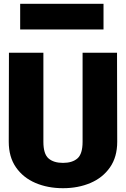

<svg xmlns="http://www.w3.org/2000/svg" viewBox="-20 -977 662 1009"><path d="M311 12Q231 12 166.5 -15.5Q102 -43 64 -97.5Q26 -152 26 -232L27 -700H208V-232Q208 -168 235 -144.5Q262 -121 311 -121Q360 -121 387 -144.5Q414 -168 414 -232V-700H595L596 -232Q596 -152 558 -97.5Q520 -43 455.5 -15.5Q391 12 311 12ZM86 -822V-957H524V-822Z"/></svg>

Font: Panamera Black
Style: Regular
Weight: 900
Designer: Bastien Sozeau
Foundry: NBR — Bastien Sozeau
Version: Version 3.002; ttfautohint (v1.8.4.7-5d5b);gftools[0.9.33]